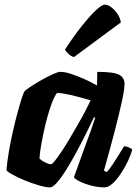

<svg xmlns="http://www.w3.org/2000/svg" viewBox="-20 -811 593 831"><path d="M196 0Q178 0 147.5 -9Q117 -18 85.5 -31Q54 -44 32 -56.5Q10 -69 8 -75Q11 -112 18.5 -155.5Q26 -199 36 -243Q46 -287 56 -324Q66 -361 74 -385.5Q82 -410 85 -414Q90 -421 111 -435Q132 -449 158.5 -464Q185 -479 208 -489.5Q231 -500 241 -500Q260 -500 286.5 -491.5Q313 -483 342.5 -470Q372 -457 400 -441L401 -500Q472 -500 495.5 -487.5Q519 -475 519 -448Q519 -425 508 -374Q497 -323 477.5 -247.5Q458 -172 430 -73L441 -66Q452 -76 465.5 -96Q479 -116 493 -139Q507 -162 517 -178Q526 -178 538 -173Q550 -168 552 -163Q547 -142 534 -114.5Q521 -87 503.5 -60.5Q486 -34 467.5 -17Q449 0 433 0Q404 0 374 -8Q344 -16 323.5 -26.5Q303 -37 300 -44L348 -177Q355 -196 361 -212.5Q367 -229 374.5 -249.5Q382 -270 392 -301L387 -304Q371 -270 350.5 -229Q330 -188 308 -147.5Q286 -107 265 -73.5Q244 -40 226 -20Q208 0 196 0ZM201 -100Q206 -100 218 -115.5Q230 -131 247 -156Q264 -181 282 -212Q300 -243 318 -274Q336 -305 350 -332Q364 -359 372 -377Q319 -392 288 -399.5Q257 -407 227 -409Q217 -397 206 -369Q195 -341 185 -304.5Q175 -268 167.5 -231.5Q160 -195 155.5 -166Q151 -137 151 -124Q161 -115 176.5 -107.5Q192 -100 201 -100ZM300 -564Q286 -568 275.5 -578.5Q265 -589 261 -596Q298 -653 333 -697Q368 -741 394.5 -766Q421 -791 434 -791Q447 -791 462 -779.5Q477 -768 489 -750Q501 -732 503 -714Z"/></svg>

Font: Texturina Medium 12pt Black
Style: Italic
Weight: 900
Italic angle: -11°
Version: Version 1.002